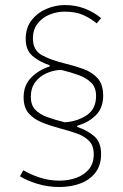

<svg xmlns="http://www.w3.org/2000/svg" viewBox="-20 -710 490 766"><path d="M288.1 -203.6V-208.5Q332.5 -220.7 362.1 -250Q391.6 -279.3 391.6 -328.1Q391.6 -373.5 369.4 -397.9Q347.2 -422.4 312.5 -434.8Q277.8 -447.3 239.7 -456.5Q181.2 -470.7 146.2 -490.5Q111.3 -510.3 111.3 -556.2Q111.3 -592.3 130.1 -616.2Q148.9 -640.1 178 -651.9Q207 -663.6 237.8 -663.6Q282.2 -663.6 312 -650.1Q341.8 -636.7 365.7 -616.7L383.3 -637.7Q356.4 -660.6 319.3 -675.3Q282.2 -689.9 238.3 -689.9Q201.7 -689.9 165.8 -674.8Q129.9 -659.7 106.2 -629.6Q82.5 -599.6 82.5 -554.2Q82.5 -510.7 109.1 -487.3Q135.7 -463.9 178.2 -449.7V-444.8Q135.7 -431.6 105 -401.1Q74.2 -370.6 74.2 -321.8Q74.2 -281.7 94.2 -258.3Q114.3 -234.9 148.4 -221.2Q182.6 -207.5 224.6 -196.3Q258.8 -187.5 288.3 -176.8Q317.9 -166 335.9 -147.2Q354 -128.4 354 -94.7Q354 -58.1 334.7 -34.9Q315.4 -11.7 284.2 -0.5Q252.9 10.7 216.8 10.7Q174.8 10.7 136.2 -2.4Q97.7 -15.6 73.2 -30.8L59.6 -6.8Q87.4 10.7 129.2 23.4Q170.9 36.1 216.8 36.1Q261.2 36.1 299.1 22.5Q336.9 8.8 360.1 -20.5Q383.3 -49.8 383.3 -95.7Q383.3 -143.1 355.7 -166.7Q328.1 -190.4 288.1 -203.6ZM238.3 -222.2Q198.2 -231.9 167.7 -243.2Q137.2 -254.4 120.1 -272.9Q103 -291.5 103 -323.7Q103 -358.9 120.6 -382.3Q138.2 -405.8 166 -418Q193.8 -430.2 223.6 -431.2Q262.2 -421.9 293.7 -410.4Q325.2 -398.9 344.2 -379.9Q363.3 -360.8 363.3 -327.1Q363.3 -275.4 325.7 -250.2Q288.1 -225.1 238.3 -222.2Z"/></svg>

Font: Estedad VF
Style: Regular
Weight: 100
Designer: Amin Abedi
Version: Version 7.3